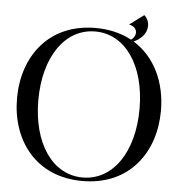

<svg xmlns="http://www.w3.org/2000/svg" viewBox="-59 -940 948 1010"><g transform="rotate(5 415.0 -435.0)"><path d="M413 14C661 14 793 -170 793 -390C793 -538.5 733 -670 618 -740.5C652 -755.5 685 -785.5 686.5 -826C688 -849 677 -871.5 662 -883.5L587.5 -828.5V-827.5C622.5 -819.5 626.5 -797 626.5 -787.5C626 -775.5 621 -761.5 603.5 -749C550.5 -777.5 487 -794 413 -794C165 -794 33 -610 33 -390C33 -170 165 14 413 14ZM413 -4.5C253.5 -4.5 145.5 -161.5 145.5 -390C145.5 -618.5 253.5 -775.5 413 -775.5C572 -775.5 680 -618.5 680 -390C680 -161.5 572 -4.5 413 -4.5Z"/></g></svg>

Font: Beautique Display Thin
Style: Bold
Weight: 500
Designer: Nhat-Quang Ngo
Version: Version 1.100;Glyphs 3.2.3 (3260)